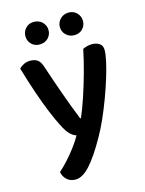

<svg xmlns="http://www.w3.org/2000/svg" viewBox="-128 -751 769 1018"><g transform="rotate(-15 257.0 -242.5)"><path d="M153 -111Q136 -144 115 -194.5Q94 -245 71.5 -310.5Q49 -376 26 -454Q36 -465 52 -473Q68 -481 87 -481Q112 -481 127.5 -470Q143 -459 152 -430Q178 -352 205.5 -274.5Q233 -197 265 -117H269Q288 -160 308 -220Q328 -280 346 -345Q364 -410 376 -469Q387 -474 399.5 -477.5Q412 -481 426 -481Q450 -481 467 -470Q484 -459 484 -434Q484 -411 475.5 -372Q467 -333 452 -284.5Q437 -236 417.5 -183.5Q398 -131 376 -81.5Q354 -32 331 8Q281 97 239 143.5Q197 190 158 190Q129 190 110.5 172.5Q92 155 88 130Q110 111 135 83.5Q160 56 183.5 25Q207 -6 223 -35Q206 -40 189.5 -55.5Q173 -71 153 -111ZM224 -613Q224 -587 206 -569Q188 -551 159 -551Q132 -551 114.5 -569Q97 -587 97 -613Q97 -638 114.5 -656.5Q132 -675 159 -675Q188 -675 206 -656.5Q224 -638 224 -613ZM413 -613Q413 -587 395.5 -569Q378 -551 350 -551Q323 -551 304.5 -569Q286 -587 286 -613Q286 -638 304.5 -656.5Q323 -675 350 -675Q378 -675 395.5 -656.5Q413 -638 413 -613Z"/></g></svg>

Font: BalooTamma2SemiBold
Style: Regular
Weight: 600
Designer: Divya Kowshik, Shuchita Grover and Ek Type
Foundry: Ek Type
Version: Version 1.700